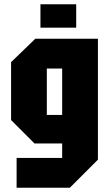

<svg xmlns="http://www.w3.org/2000/svg" viewBox="-20 -742 514 902"><path d="M58 140V0H272V-68H142L32 -178V-450L146 -560H440V8L308 140ZM200 -420V-202H272V-420ZM170 -612V-722H338V-612Z"/></svg>

Font: Tektur Condensed
Style: Bold
Weight: 700
Width: 3
Designer: Adam Jagosz
Foundry: Adam Jagosz
Version: Version 1.005;gftools[0.9.30]